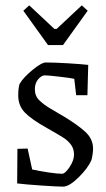

<svg xmlns="http://www.w3.org/2000/svg" viewBox="-20 -687 394 716"><path d="M44 -3 45 -132 83 -133 100 -55Q126 -49 160.5 -44Q195 -39 211 -39Q223 -39 239.5 -64Q256 -89 256 -110Q256 -132 245 -147Q234 -162 218 -172.5Q202 -183 156 -209Q97 -242 72.5 -267.5Q48 -293 48 -331Q48 -359 53 -374Q67 -398 101 -426Q135 -454 151 -454Q183 -454 233 -451Q283 -448 309 -445L306 -332H264L257 -393Q245 -396 202 -401Q159 -406 147 -406Q135 -406 122.5 -391.5Q110 -377 110 -354Q110 -329 126.5 -313Q143 -297 164 -284.5Q185 -272 192 -268Q196 -265 216 -254Q269 -222 298 -195.5Q327 -169 327 -133Q327 -114 321 -90Q308 -60 273 -25.5Q238 9 215 9Q196 9 136 5Q76 1 44 -3ZM67 -647 89 -667 183 -579H191L285 -667L307 -647L215 -519H159Z"/></svg>

Font: Grenze Light
Style: Regular
Weight: 300
Designer: Renata Polastri
Foundry: Omnibus-Type
Version: Version 1.002; ttfautohint (v1.8)